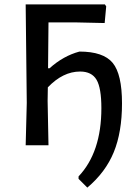

<svg xmlns="http://www.w3.org/2000/svg" viewBox="-20 -662 632 875"><path d="M97 0 102 -193 97 -642H458L464 -633L457 -557L322 -560H201L199 -351H206Q268 -407 342 -427Q451 -427 493.5 -375.5Q536 -324 536 -191Q536 -60 498.5 31.5Q461 123 378 193L338 153V142Q442 32 442 -169Q442 -261 420 -298.5Q398 -336 345 -336Q267 -336 198 -264L197 -202L201 0Z"/></svg>

Font: Alegreya Sans Medium
Style: Regular
Weight: 500
Designer: Juan Pablo del Peral
Foundry: Huerta Tipografica
Version: Version 2.007